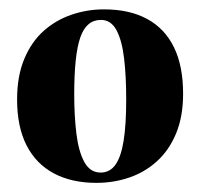

<svg xmlns="http://www.w3.org/2000/svg" viewBox="-20 -828 428 410"><path d="M186 -437.5Q133 -437.5 95 -457.8Q57 -478 36.8 -517.5Q16.5 -557 16.5 -615.5Q16.5 -665.5 31.8 -702Q47 -738.5 73 -761.8Q99 -785 132.5 -796.5Q166 -808 202 -808Q256.5 -808 294.2 -787.5Q332 -767 351.5 -727Q371 -687 371 -628Q371 -579 356 -543Q341 -507 315 -483.5Q289 -460 255.8 -448.8Q222.5 -437.5 186 -437.5ZM195 -459.5Q214.5 -459.5 226.5 -476.2Q238.5 -493 244 -527.5Q249.5 -562 249.5 -616Q249.5 -665 245 -703.2Q240.5 -741.5 228.8 -763.5Q217 -785.5 195.5 -785.5Q164.5 -785.5 151.5 -748.2Q138.5 -711 138.5 -627Q138.5 -580 143.2 -542Q148 -504 160.2 -481.8Q172.5 -459.5 195 -459.5Z"/></svg>

Font: Merriweather 144pt ExtraBold
Style: Regular
Weight: 800
Version: Version 2.100